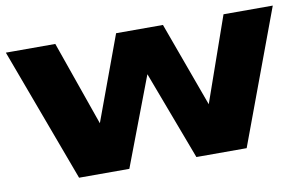

<svg xmlns="http://www.w3.org/2000/svg" viewBox="-64 -690 1272 808"><g transform="rotate(-10 572.0 -286.0)"><path d="M773 -119 931.7 -571.8H1142.2L929.8 0H715L537.7 -471.3H607.5L428.5 0H213.7L1.6 -571.8H212.9L371.8 -119H305.9L472.7 -571.8H672.9L837.9 -119Z"/></g></svg>

Font: Unbounded Variable
Style: Regular
Weight: 400
Designer: Luke Prowse, Jean-Baptiste Morizot, Fátima Lázaro, Florian Runge
Foundry: NaN
Version: Version 1.600;FEAKit 1.0